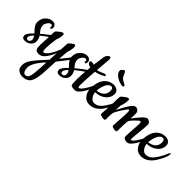

<svg xmlns="http://www.w3.org/2000/svg" viewBox="-25 -1219 2198 2198"><g transform="rotate(45 1074.0 -120.0)"><path d="M148 -306 150 -321Q150 -339 129.5 -339Q109 -339 90 -312.5Q71 -286 71 -269Q71 -252 73 -242Q75 -232 77.5 -225.5Q80 -219 86 -210Q92 -201 95 -197L106 -183Q113 -173 116 -170Q168 -213 240 -266Q244 -269 249 -269Q259 -269 259 -258Q259 -247 250 -241Q186 -200 129 -152Q151 -120 151 -82Q151 -44 122 -17Q93 10 48 10Q3 10 3 -33Q3 -64 69 -128Q64 -134 51 -147.5Q38 -161 31.5 -169Q25 -177 16 -190Q0 -215 0 -244Q0 -303 38 -339.5Q76 -376 119 -376Q146 -376 161 -361.5Q176 -347 176 -332Q176 -298 160 -298Q148 -298 148 -306ZM84 -109Q44 -69 44 -44.5Q44 -20 69 -20Q84 -20 94 -32Q116 -62 84 -109Z M208 -87 214 -199Q214 -306 224 -316Q234 -326 259.5 -345.5Q285 -365 296.5 -365Q308 -365 311 -361Q314 -357 314 -345Q314 -302 295 -258Q280 -166 280 -107Q280 -48 294 -48Q318 -48 349.5 -90.5Q381 -133 414 -216Q415 -238 416 -262.5Q417 -287 418 -298.5Q419 -310 419.5 -315Q420 -320 447 -342.5Q474 -365 488.5 -365Q503 -365 503 -327Q503 -317 497.5 -288Q492 -259 485 -246Q477 -175 474 -122Q572 -246 578.5 -253Q585 -260 590 -260Q600 -260 600 -250Q600 -244 596 -237Q564 -190 470 -72Q464 47 462 90Q457 217 426.5 268.5Q396 320 318 320Q284 320 254.5 299.5Q225 279 225 228.5Q225 178 263.5 125Q302 72 404 -38L410 -147Q376 -72 343 -33.5Q310 5 270 5Q230 5 219 -15Q208 -35 208 -87ZM401 9Q287 132 287 206Q287 240 299 262Q311 284 332 284Q364 284 377 249Q390 214 396 107Z M706 -306 708 -321Q708 -339 687.5 -339Q667 -339 648 -312.5Q629 -286 629 -269Q629 -252 631 -242Q633 -232 635.5 -225.5Q638 -219 644 -210Q650 -201 653 -197L664 -183Q671 -173 674 -170Q726 -213 798 -266Q802 -269 807 -269Q817 -269 817 -258Q817 -247 808 -241Q744 -200 687 -152Q709 -120 709 -82Q709 -44 680 -17Q651 10 606 10Q561 10 561 -33Q561 -64 627 -128Q622 -134 609 -147.5Q596 -161 589.5 -169Q583 -177 574 -190Q558 -215 558 -244Q558 -303 596 -339.5Q634 -376 677 -376Q704 -376 719 -361.5Q734 -347 734 -332Q734 -298 718 -298Q706 -298 706 -306ZM642 -109Q602 -69 602 -44.5Q602 -20 627 -20Q642 -20 652 -32Q674 -62 642 -109Z M990 -163Q911 5 856.5 5Q802 5 792.5 -8Q783 -21 783 -94Q783 -167 797 -305Q747 -315 744 -346Q744 -362 765 -362Q786 -362 802 -354Q811 -426 823 -500Q826 -519 842 -536Q858 -553 873 -553Q886 -553 886 -512Q886 -493 872 -337Q899 -342 931.5 -357Q964 -372 970 -372Q988 -372 988 -361Q989 -351 951 -333.5Q913 -316 869 -307Q857 -161 857 -86Q857 -46 869 -46Q887 -47 917 -88Q947 -129 976.5 -194.5Q1006 -260 1012.5 -260Q1019 -260 1019 -252Q1019 -224 990 -163Z M1089 5Q1033 5 1000 -37.5Q967 -80 967 -134Q967 -243 1013 -299Q1059 -355 1132 -355Q1166 -355 1188 -336.5Q1210 -318 1210 -286Q1210 -226 1159.5 -185.5Q1109 -145 1036 -143Q1040 -104 1062.5 -75.5Q1085 -47 1115 -47Q1145 -47 1169 -61Q1193 -75 1213 -101Q1255 -156 1285 -226Q1293 -244 1297.5 -252Q1302 -260 1307.5 -260Q1313 -260 1313 -252Q1313 -202 1252 -102Q1186 5 1089 5ZM1036 -167Q1095 -177 1122.5 -205Q1150 -233 1150 -278Q1150 -323 1121 -323Q1086 -323 1062 -274.5Q1038 -226 1036 -167ZM1199 -450 1209 -445Q1222 -438 1222 -428Q1222 -413 1204.5 -413Q1187 -413 1159 -422.5Q1131 -432 1110 -446Q1060 -480 1060 -518Q1060 -529 1076 -544.5Q1092 -560 1099.5 -560Q1107 -560 1114 -548.5Q1121 -537 1128.5 -519Q1136 -501 1140 -495Q1144 -489 1147.5 -484.5Q1151 -480 1154 -477Q1157 -474 1162 -470.5Q1167 -467 1170 -465Q1173 -463 1179.5 -459.5Q1186 -456 1188.5 -455Q1191 -454 1199 -450Z M1343 -54 1344 -23Q1344 5 1328 5Q1304 5 1282 -1.5Q1260 -8 1260 -19.5Q1260 -31 1265.5 -98.5Q1271 -166 1271 -200V-259Q1271 -307 1281 -317Q1291 -327 1316.5 -346Q1342 -365 1353.5 -365Q1365 -365 1368 -361Q1371 -357 1371 -346Q1371 -293 1351 -246Q1346 -189 1346 -167Q1399 -266 1420 -297Q1457 -355 1487 -355Q1506 -355 1522.5 -340Q1539 -325 1539 -303Q1539 -281 1538.5 -261.5Q1538 -242 1537 -231Q1536 -220 1536 -217Q1540 -225 1570 -262Q1600 -299 1610.5 -310Q1621 -321 1633 -332Q1656 -355 1674.5 -355Q1693 -355 1709.5 -341Q1726 -327 1726 -306Q1726 -262 1716.5 -176.5Q1707 -91 1707 -68.5Q1707 -46 1713 -46Q1730 -47 1760 -88.5Q1790 -130 1819.5 -195Q1849 -260 1855.5 -260Q1862 -260 1862 -252Q1862 -224 1833 -163Q1754 5 1700 5Q1666 5 1646 -11Q1639 -18 1639 -47.5Q1639 -77 1644.5 -143.5Q1650 -210 1650 -243Q1650 -276 1639 -276Q1626 -276 1582.5 -232Q1539 -188 1536 -170Q1530 -136 1530 -23Q1530 5 1515 5Q1492 5 1471.5 -1.5Q1451 -8 1451 -19.5Q1451 -31 1457 -118Q1463 -205 1463 -240.5Q1463 -276 1451.5 -276Q1440 -276 1396 -207.5Q1352 -139 1347.5 -112Q1343 -85 1343 -54Z M1924 5Q1868 5 1835 -37.5Q1802 -80 1802 -134Q1802 -243 1848 -299Q1894 -355 1967 -355Q2001 -355 2023 -336.5Q2045 -318 2045 -286Q2045 -226 1994.5 -185.5Q1944 -145 1871 -143Q1875 -104 1897.5 -75.5Q1920 -47 1950 -47Q1980 -47 2004 -61Q2028 -75 2048 -101Q2090 -156 2120 -226Q2128 -244 2132.5 -252Q2137 -260 2142.5 -260Q2148 -260 2148 -252Q2148 -202 2087 -102Q2021 5 1924 5ZM1871 -167Q1930 -177 1957.5 -205Q1985 -233 1985 -278Q1985 -323 1956 -323Q1921 -323 1897 -274.5Q1873 -226 1871 -167Z"/></g></svg>

Font: Cookie
Style: Regular
Weight: 400
Designer: Ania Kruk
Foundry: Ania Kruk
Version: Version 1.004